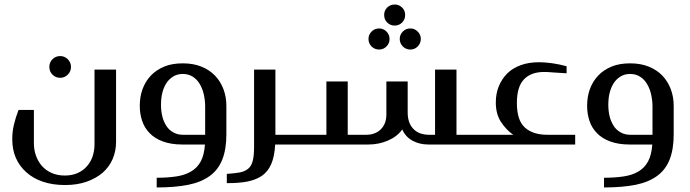

<svg xmlns="http://www.w3.org/2000/svg" viewBox="-20 -639 3051 849"><path d="M198.2 -342.8Q198.2 -363.3 211.9 -377Q226.1 -391.1 246.1 -391.1Q265.6 -391.1 279.8 -377Q293.9 -362.8 293.9 -342.8Q293.9 -323.2 279.8 -309.1Q265.6 -294.9 246.1 -294.9Q226.1 -294.9 211.9 -309.1Q198.2 -322.8 198.2 -342.8ZM493.2 -331.1V-11.2Q493.2 28.8 478 64.5Q463.4 98.6 434.1 124.5Q405.3 149.4 362.8 164.6Q321.3 179.2 267.1 179.2Q213.4 179.2 169.9 164.6Q127.4 150.4 96.7 123Q65.9 95.7 49.8 58.6Q34.2 22.5 34.2 -23.9Q34.2 -55.2 41 -85.4Q48.8 -119.1 62 -152.8H129.9V-3.9Q129.9 22.5 138.7 48.3Q147.5 73.7 164.1 93.3Q181.2 113.3 206.5 125Q233.4 137.2 266.1 137.2Q298.8 137.2 323.7 126Q347.7 115.2 364.3 96.2Q381.3 77.1 389.2 53.2Q397.5 29.3 397.9 2V-331.1Z M598.1 -170.9Q598.1 -211.9 610.4 -245.1Q623 -279.3 647 -304.7Q670.4 -329.6 706.5 -344.7Q740.7 -358.9 788.1 -358.9Q835.4 -358.9 871.1 -344.2Q907.2 -329.6 931.6 -303.7Q955.6 -278.3 968.3 -244.1Q981 -210 981 -170.9V-44.9Q981 20.5 963.4 65.4Q945.8 110.8 908.7 138.2Q870.6 166.5 812.5 178.2Q753.9 189.9 672.9 189.9V147Q721.7 147 759.8 141.1Q798.3 135.3 825.2 119.1Q852.5 103 867.7 74.7Q883.3 45.4 886.2 0H785.2Q736.3 0 699.7 -13.7Q664.1 -26.9 641.6 -50.3Q618.7 -73.7 608.4 -105Q598.1 -135.7 598.1 -170.9ZM887.2 -169.9Q887.2 -194.8 880.9 -222.7Q875.5 -247.1 862.8 -268.1Q851.1 -288.1 832.5 -299.8Q813.5 -312 788.1 -312Q763.7 -312 745.1 -300.3Q726.1 -288.1 714.8 -270Q703.1 -251 697.3 -226.6Q691.9 -204.6 691.9 -174.8Q691.9 -148.4 697.8 -124Q703.1 -102.1 715.8 -82Q727.1 -64.5 746.1 -53.7Q765.1 -43 789.1 -43H887.2Z M1197.8 -331.1V-43H1268.6Q1281.7 -43 1281.7 -29.8V-11.2Q1281.7 0 1268.6 0H1196.8Q1193.8 53.7 1179.2 86.9Q1164.1 120.6 1137.7 138.7Q1110.8 156.7 1072.3 164.1Q1036.1 170.9 982.9 170.9V129.9Q1019.5 127.4 1040.5 123.5Q1063 119.1 1077.6 106.9Q1091.8 95.2 1097.7 71.8Q1103.5 48.8 1103.5 8.8V-331.1Z M1678.7 -573.2Q1678.7 -592.3 1691.9 -605.5Q1705.6 -619.1 1725.6 -619.1Q1744.6 -619.1 1758.3 -605.5Q1771.5 -592.3 1771.5 -573.2Q1771.5 -552.7 1758.3 -539.6Q1744.6 -525.9 1725.6 -525.9Q1705.6 -525.9 1691.9 -539.6Q1678.7 -552.7 1678.7 -573.2ZM1609.4 -466.8Q1609.4 -485.8 1623 -499.5Q1636.7 -513.2 1656.7 -513.2Q1675.3 -513.2 1689 -499.5Q1702.6 -485.8 1702.6 -466.8Q1702.6 -447.3 1689 -433.6Q1675.3 -419.9 1656.7 -419.9Q1636.7 -419.9 1623 -433.6Q1609.4 -447.3 1609.4 -466.8ZM1747.6 -466.8Q1747.6 -485.8 1761.2 -499.5Q1774.9 -513.2 1794.4 -513.2Q1813.5 -513.2 1827.1 -499.5Q1840.8 -485.8 1840.8 -466.8Q1840.8 -447.3 1827.1 -433.6Q1813.5 -419.9 1794.4 -419.9Q1774.9 -419.9 1761.2 -433.6Q1747.6 -447.3 1747.6 -466.8ZM1873.5 0Q1835 0 1803.7 -17.1Q1772.5 -34.2 1758.8 -66.9Q1736.8 -35.2 1695.8 -17.6Q1655.3 0 1609.4 0H1266.6Q1253.4 0 1253.4 -13.2V-29.8Q1253.4 -43 1266.6 -43H1423.3V-278.8H1517.6V-43H1598.6Q1639.6 -43 1664.1 -67.4Q1688.5 -91.8 1688.5 -132.8V-278.8H1782.7V-141.1Q1782.7 -95.7 1807.6 -69.3Q1832.5 -43 1878.4 -43H1903.8V-331.1H1998.5V-43H2068.4Q2081.5 -43 2081.5 -29.8V-13.2Q2081.5 0 2068.4 0Z M2523.4 -43V0H2065.4Q2053.2 0 2053.2 -16.1V-26.9Q2053.2 -43 2065.4 -43H2249.5Q2218.3 -64.5 2194.8 -100.6Q2172.4 -135.3 2172.4 -186Q2172.4 -225.1 2185.5 -257.3Q2199.2 -290.5 2222.7 -314Q2246.1 -337.4 2283.2 -351.1Q2317.9 -363.8 2364.3 -363.8Q2389.2 -363.8 2421.4 -359.4Q2452.6 -355 2485.4 -346.2V-314.9Q2433.6 -317.9 2423.8 -318.8Q2402.8 -320.8 2386.2 -320.8Q2328.1 -320.8 2296.9 -288.1Q2265.6 -255.4 2265.6 -184.1Q2265.6 -107.4 2300.3 -75.7Q2335.9 -43 2400.4 -43Z M2576.2 -170.9Q2576.2 -211.9 2588.4 -245.1Q2601.1 -279.3 2625 -304.7Q2648.4 -329.6 2684.6 -344.7Q2718.8 -358.9 2766.1 -358.9Q2813.5 -358.9 2849.1 -344.2Q2885.3 -329.6 2909.7 -303.7Q2933.6 -278.3 2946.3 -244.1Q2959 -210 2959 -170.9V-44.9Q2959 20.5 2941.4 65.4Q2923.8 110.8 2886.7 138.2Q2848.6 166.5 2790.5 178.2Q2731.9 189.9 2650.9 189.9V147Q2699.7 147 2737.8 141.1Q2776.4 135.3 2803.2 119.1Q2830.6 103 2845.7 74.7Q2861.3 45.4 2864.3 0H2763.2Q2714.4 0 2677.7 -13.7Q2642.1 -26.9 2619.6 -50.3Q2596.7 -73.7 2586.4 -105Q2576.2 -135.7 2576.2 -170.9ZM2865.2 -169.9Q2865.2 -194.8 2858.9 -222.7Q2853.5 -247.1 2840.8 -268.1Q2829.1 -288.1 2810.5 -299.8Q2791.5 -312 2766.1 -312Q2741.7 -312 2723.1 -300.3Q2704.1 -288.1 2692.9 -270Q2681.2 -251 2675.3 -226.6Q2669.9 -204.6 2669.9 -174.8Q2669.9 -148.4 2675.8 -124Q2681.2 -102.1 2693.8 -82Q2705.1 -64.5 2724.1 -53.7Q2743.2 -43 2767.1 -43H2865.2Z"/></svg>

Font: SimahzazaarabicW05-Regular
Style: Regular
Weight: 400
Designer: Ahmed zaza
Foundry: Ahmed zaza
Version: Version 1.001